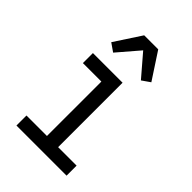

<svg xmlns="http://www.w3.org/2000/svg" viewBox="-224 -855 948 948"><g transform="rotate(45 250.0 -380.5)"><path d="M75 0V-70H218V-450H89V-520H296V-70H425V0ZM158 -592 115 -622 206 -761H304L395 -622L352 -592L255 -705Z"/></g></svg>

Font: Iosevka NFM
Style: Regular
Weight: 400
Monospace: yes
Designer: Belleve Invis
Foundry: Belleve Invis
Version: Version 29.0.4; ttfautohint (v1.8.4);Nerd Fonts 3.3.0